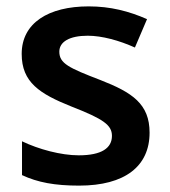

<svg xmlns="http://www.w3.org/2000/svg" viewBox="-20 -572 532 602"><path d="M449 -156C449 -246 395 -282 295 -321C196 -359 166 -373 166 -410C166 -441 198 -460 255 -460C300 -460 354 -445 403 -423L441 -512C384 -537 326 -552 258 -552C132 -552 48 -500 48 -403C48 -314 104 -278 204 -238C304 -199 331 -180 331 -146C331 -108 299 -85 227 -85C171 -85 101 -104 49 -129V-23C98 0 152 10 228 10C372 10 449 -51 449 -156Z"/></svg>

Font: Noto Sans Syriac SemiBold
Style: Regular
Weight: 600
Designer: Patrick Giasson and the Monotype Design Team
Foundry: Monotype Imaging Inc.
Version: Version 3.000